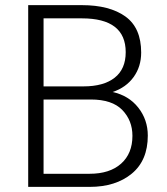

<svg xmlns="http://www.w3.org/2000/svg" viewBox="-20 -731 653 751"><path d="M330.6 0H90.3V-710.9H300.3Q408.7 -710.9 470.5 -666.5Q532.2 -622.1 532.2 -525.4Q532.2 -470.7 502.7 -429.7Q473.1 -388.7 420.4 -371.1Q483.4 -357.4 520.8 -310.1Q558.1 -262.7 558.1 -200.7Q558.1 -103.5 495.4 -51.8Q432.6 0 330.6 0ZM300.3 -659.2H150.4V-393.1H306.6Q385.3 -393.1 428.5 -427Q471.7 -460.9 471.7 -526.9Q471.7 -659.2 300.3 -659.2ZM498 -199.7Q498 -259.8 458.3 -300.8Q418.5 -341.8 335.4 -341.8H150.4V-51.3H330.6Q409.2 -51.3 453.6 -90.8Q498 -130.4 498 -199.7Z"/></svg>

Font: Vazirmatn RD FD ExtraLight
Style: Regular
Weight: 200
Designer: Saber Rastikerdar
Foundry: Saber Rastikerdar
Version: Version 33.003